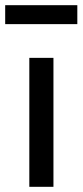

<svg xmlns="http://www.w3.org/2000/svg" viewBox="-34 -720 318 740"><path d="M79 0V-497H172V0ZM-14 -627V-700H264V-627Z"/></svg>

Font: Nunito Sans 7pt Condensed Medium
Style: Regular
Weight: 500
Width: 3
Designer: Vernon Adams
Foundry: Vernon Adams
Version: Version 3.101;gftools[0.9.27]